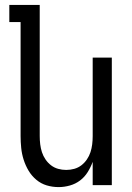

<svg xmlns="http://www.w3.org/2000/svg" viewBox="-20 -755 540 783"><path d="M219 8Q194 8 170.5 1Q147 -6 128 -22Q109 -38 96.5 -59Q84 -80 76.5 -103.5Q69 -127 66.5 -151.5Q64 -176 64 -200V-665H18V-735H142V-200Q142 -183 144 -166.5Q146 -150 151 -134.5Q156 -119 165.5 -105Q175 -91 188 -81Q201 -71 217 -66.5Q233 -62 250 -62Q267 -62 283 -66.5Q299 -71 312 -81Q325 -91 334.5 -105Q344 -119 349 -134.5Q354 -150 356 -166.5Q358 -183 358 -200V-520H436V0H358V-95Q350 -73 337.5 -53Q325 -33 306.5 -19Q288 -5 265 1.5Q242 8 219 8Z"/></svg>

Font: Moesevka
Style: Regular
Weight: 400
Monospace: yes
Designer: Belleve Invis
Foundry: Belleve Invis
Version: Version 32.5.0; ttfautohint (v1.8.4)